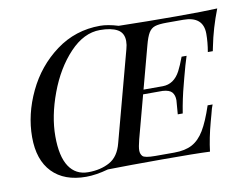

<svg xmlns="http://www.w3.org/2000/svg" viewBox="-71 -721 1077 835"><g transform="rotate(-10 467.0 -304.0)"><path d="M519 -537.1Q519 -573.2 491.7 -588.6Q464.4 -604 414.6 -604Q343.3 -604 280.8 -537.8Q218.3 -471.7 180.9 -371.3Q143.6 -271 143.6 -182.1Q143.6 -93.3 173.1 -48.6Q202.6 -3.9 257.8 -3.9Q313 -3.9 353 -26.1Q393.1 -48.3 407.7 -106L513.7 -502Q519 -520 519 -537.1ZM557.6 -22.9H640.6Q689 -22.9 720 -39.6Q751 -56.2 773.7 -93.8Q796.4 -131.3 819.3 -200.2H841.3Q835.4 -187 828.6 -158.2L820.3 -127.9Q801.3 -58.1 794.4 0Q732.4 -2.9 583 -2.9Q433.6 -2.9 343.8 -1Q289.1 14.2 245.6 14.2Q149.4 14.2 96.4 -40.5Q43.5 -95.2 43.5 -196Q43.5 -296.9 90.6 -396Q137.7 -495.1 223.4 -558.6Q309.1 -622.1 418.5 -622.1Q452.1 -622.1 498.5 -607.9Q630.4 -605 753.4 -605Q876.5 -605 933.6 -607.9Q901.9 -526.4 886.2 -446.8L882.3 -428.2H860.4Q867.7 -470.2 867.7 -507.8Q867.7 -585 779.3 -585H706.5Q671.4 -585 654.3 -579.3Q637.2 -573.7 626.7 -556.6Q616.2 -539.6 606.4 -502L556.6 -315.9H641.6Q691.4 -316.4 718.8 -368.2Q730.5 -390.6 744.6 -428.2H766.6Q755.4 -394.5 740.2 -336.4L732.4 -306.2Q716.8 -248.5 706.5 -184.1H684.6L689.5 -245.6Q689.5 -268.1 678.5 -281Q667.5 -293.9 637.7 -295.9H551.3L500.5 -106Q492.2 -73.7 492.2 -58.3Q492.2 -43 501.2 -33Q510.3 -22.9 557.6 -22.9Z"/></g></svg>

Font: PlayfairDisplaySC-Italic
Style: Italic
Weight: 400
Italic angle: -14°
Designer: Claus Eggers Sørensen
Foundry: Claus Eggers Sørensen
Version: Version 1.004;PS 001.004;hotconv 1.0.70;makeotf.lib2.5.58329